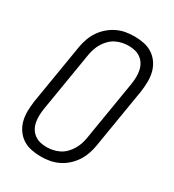

<svg xmlns="http://www.w3.org/2000/svg" viewBox="-182 -845 863 955"><g transform="rotate(30 250.0 -367.5)"><path d="M202 8Q174 8 146.5 2.5Q119 -3 97 -17.5Q75 -32 60 -54Q45 -76 38.5 -102Q32 -128 32.5 -156Q33 -184 37 -213L94 -558Q98 -582 106.5 -606.5Q115 -631 129.5 -653Q144 -675 164.5 -693Q185 -711 208.5 -722.5Q232 -734 257 -738.5Q282 -743 307 -743Q336 -743 363 -737.5Q390 -732 412 -717.5Q434 -703 449 -681Q464 -659 470.5 -633Q477 -607 476.5 -579Q476 -551 472 -522L415 -177Q411 -153 402.5 -128.5Q394 -104 379.5 -82Q365 -60 345 -42Q325 -24 301 -12.5Q277 -1 252 3.5Q227 8 202 8ZM203 -47Q221 -47 239.5 -51Q258 -55 275 -63.5Q292 -72 306 -86Q320 -100 330 -116.5Q340 -133 346 -150.5Q352 -168 355 -186L412 -531Q415 -551 415.5 -570Q416 -589 412.5 -607.5Q409 -626 400 -641.5Q391 -657 376.5 -668Q362 -679 344 -683.5Q326 -688 306 -688Q288 -688 269.5 -684Q251 -680 234 -671.5Q217 -663 203 -649Q189 -635 179 -618.5Q169 -602 163 -584.5Q157 -567 154 -549L97 -204Q94 -184 93.5 -165Q93 -146 96.5 -127.5Q100 -109 109 -93.5Q118 -78 132.5 -67Q147 -56 165 -51.5Q183 -47 203 -47Z"/></g></svg>

Font: Iosevka SS04 Light Oblique
Style: Regular
Weight: 300
Italic angle: -9°
Monospace: yes
Designer: Belleve Invis
Foundry: Belleve Invis
Version: Version 19.0.0; ttfautohint (v1.8.4)